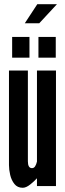

<svg xmlns="http://www.w3.org/2000/svg" viewBox="-20 -881 308 909"><path d="M87.5 8Q62.5 8 48.2 -10Q34 -28 28.2 -53Q22.5 -78 22.5 -99V-547H112V-117Q112 -101.5 116.8 -93.2Q121.5 -85 131.5 -85Q141 -85 146.5 -94Q152 -103 155 -116V-547H245V0H155V-37Q142.5 -23 123 -7.5Q103.5 8 87.5 8ZM162 -608V-706H244V-608ZM37.5 -608V-706H119.5V-608ZM97.5 -771 156.5 -861H249.5L166 -771Z"/></svg>

Font: League Gothic SemiCondensed
Style: Regular
Weight: 400
Width: 4
Designer: The League of Moveable Type
Version: Version 2.001